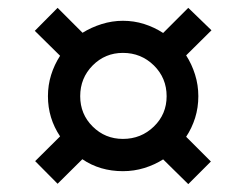

<svg xmlns="http://www.w3.org/2000/svg" viewBox="-20 -596 592 485"><path d="M455.6 -130.9 392.1 -193.4Q370.6 -179.7 344.5 -171.6Q318.4 -163.6 290.5 -163.6Q232.4 -163.6 188 -193.8L125.5 -131.8L68.8 -189L131.8 -251.5Q101.1 -297.4 101.1 -353Q101.1 -380.9 109.1 -406.7Q117.2 -432.6 131.8 -455.1L67.9 -518.1L125.5 -576.2L188.5 -513.2Q210.4 -526.9 236.8 -535.2Q263.2 -543.5 290.5 -543.5Q318.4 -543.5 344 -535.4Q369.6 -527.3 392.1 -512.7L455.6 -576.2L514.2 -519.5L450.2 -456.1Q464.4 -434.1 472.7 -407.7Q481 -381.3 481 -353Q481 -324.2 472.9 -298.3Q464.8 -272.5 450.2 -250.5L512.7 -188ZM290.5 -245.1Q336.4 -245.1 368.7 -276.4Q400.9 -307.6 400.9 -353Q400.9 -398.9 368.7 -430.7Q336.4 -462.4 290.5 -462.4Q245.6 -462.4 214.1 -430.7Q182.6 -398.9 182.6 -353Q182.6 -307.6 214.1 -276.4Q245.6 -245.1 290.5 -245.1Z"/></svg>

Font: Open Sans SemiBold
Style: Italic
Weight: 600
Italic angle: -12°
Designer: Monotype Design Team
Foundry: Monotype Imaging Inc.
Version: Version 3.003; ttfautohint (v1.8.4)